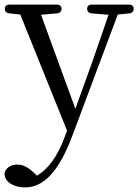

<svg xmlns="http://www.w3.org/2000/svg" viewBox="-29 -538 600 833"><path d="M80 275C159 275 226 209 286 48L482 -475L532 -480C544 -481 551 -489 551 -500C551 -511 544 -518 531 -518H369C356 -518 349 -511 349 -500C349 -489 356 -481 368 -480L442 -474L373 -274L298 -66L149 -474L219 -480C231 -481 238 -489 238 -500C238 -511 231 -518 218 -518H12C-1 -518 -8 -511 -8 -500C-8 -489 -1 -481 11 -480L59 -475L262 29L251 58C222 136 183 194 131 224L119 212C94 189 72 176 47 176C24 176 2 185 -7 206C-10 215 -10 221 -7 230C3 260 41 275 80 275Z"/></svg>

Font: 寒蝉锦书宋
Style: Regular
Weight: 400
Designer: 寒蝉锦书宋{Warren} 思源宋体{Ryoko NISHIZUKA 西塚涼子 (kana & ideographs); Frank Grießhammer (Latin, Greek & Cyrillic); Wenlong ZHANG 
Foundry: Adobe & ChillType
Version: Version 2.000;Glyphs 3.1.1 (3135)